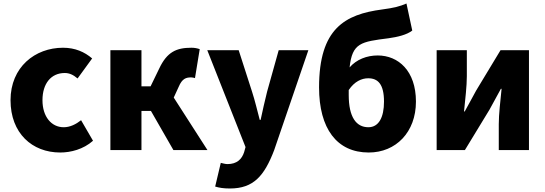

<svg xmlns="http://www.w3.org/2000/svg" viewBox="-20 -855 3105 1094"><path d="M323 14C383 14 455 -4 510 -53L442 -170C413 -147 379 -130 343 -130C273 -130 222 -190 222 -284C222 -379 271 -439 349 -439C374 -439 396 -430 422 -408L505 -522C462 -559 408 -583 339 -583C180 -583 40 -473 40 -284C40 -96 163 14 323 14Z M970 -299 998 -360C1018 -408 1041 -414 1069 -414C1077 -414 1084 -412 1091 -410L1118 -575C1104 -580 1088 -583 1071 -583C986 -583 932 -560 887 -464L838 -363H786V-569H609V0H786V-223H840L968 0H1162Z M1290 219C1425 219 1486 147 1542 1L1737 -569H1568L1502 -333C1489 -279 1476 -226 1465 -172H1460C1445 -228 1433 -281 1416 -333L1340 -569H1161L1379 -17L1371 12C1358 52 1330 80 1276 80C1263 80 1248 75 1238 73L1206 208C1230 215 1253 219 1290 219Z M1967 -342C2000 -391 2041 -409 2078 -409C2133 -409 2168 -376 2168 -276C2168 -186 2138 -130 2079 -130C2010 -130 1967 -187 1967 -314ZM2296 -835C2259 -819 2226 -810 2157 -801C1946 -773 1798 -693 1798 -357C1798 -123 1899 14 2081 14C2236 14 2350 -102 2350 -276C2350 -452 2249 -539 2132 -539C2070 -539 2011 -516 1972 -471C1987 -611 2037 -617 2194 -637C2245 -644 2299 -657 2329 -681Z M2468 0H2629L2769 -230C2787 -262 2815 -315 2834 -349H2838C2831 -279 2822 -204 2822 -148V0H2994V-569H2832L2693 -339C2676 -306 2646 -254 2628 -220H2624C2631 -289 2640 -365 2640 -421V-569H2468Z"/></svg>

Font: Noto Sans CJK KR Black
Style: Regular
Weight: 900
Designer: Ryoko NISHIZUKA (kana & ideographs); Paul D. Hunt (Latin, Greek & Cyrillic); Wenlong ZHANG (bopomofo); Sandoll Communica
Foundry: Adobe Systems Incorporated
Version: Version 1.004;PS 1.004;hotconv 1.0.82;makeotf.lib2.5.63406